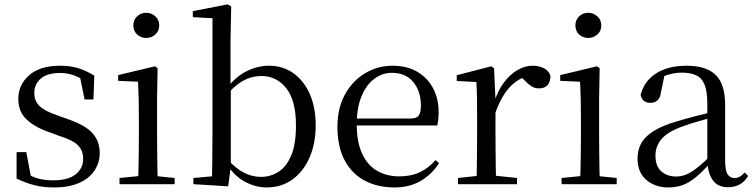

<svg xmlns="http://www.w3.org/2000/svg" viewBox="-20 -825 3381 860"><path d="M221.4 14.6Q172.9 14.6 134 4.5Q95.1 -5.6 54.2 -25.1L54.3 -143.7H97.8L121.5 -18.1L84.9 -20.3V-56.3Q113.4 -37.5 144.2 -27.4Q174.9 -17.3 218.7 -17.3Q285.2 -17.3 318.8 -44.1Q352.5 -70.9 352.5 -113.5Q352.5 -150.2 329.8 -173.6Q307.2 -197 245.6 -216.4L193.9 -235.4Q133.2 -257 97.6 -291.4Q62 -325.9 62 -382Q62 -445.2 110.4 -487.9Q158.8 -530.6 249.1 -530.6Q294.4 -530.6 329.5 -519.9Q364.7 -509.2 402.4 -486.4L398.6 -379.4H358.9L335.1 -495.5L366.5 -490.1V-457.8Q335.7 -479.4 307.9 -488.7Q280.2 -498.1 249.1 -498.1Q192.1 -498.1 162.9 -473.1Q133.7 -448 133.7 -408.5Q133.7 -372 157.7 -349.5Q181.6 -327 236.5 -308.4L286.8 -290.4Q362.6 -264 394.7 -228.1Q426.7 -192.1 426.7 -139.6Q426.7 -96.6 403.5 -61.4Q380.3 -26.2 334.9 -5.8Q289.5 14.6 221.4 14.6Z M515.3 0V-27.8L625.1 -38.6H656.5L762.3 -27.8V0ZM598.3 0Q599.3 -24.4 600.2 -65.3Q601.1 -106.3 601.6 -150.7Q602.1 -195.1 602.1 -228.5V-288.8Q602.1 -339.6 601.2 -380.6Q600.3 -421.6 598.3 -458.9L509.3 -463V-488.6L673.7 -528L685.9 -519.8L683.5 -380.2V-228.5Q683.5 -195.1 684 -150.7Q684.5 -106.3 685.1 -65.3Q685.7 -24.4 686.7 0ZM634.8 -655Q610.9 -655 594.1 -670.5Q577.3 -686 577.3 -711.1Q577.3 -735.9 594.1 -751.8Q610.9 -767.7 634.8 -767.7Q658.2 -767.7 675.7 -751.8Q693.2 -735.9 693.2 -711.1Q693.2 -686 675.7 -670.5Q658.2 -655 634.8 -655Z M846.3 0V-27.8L929.7 -35.2Q930.7 -63.6 930.7 -98.1Q930.7 -132.5 931.2 -166.9Q931.7 -201.3 931.7 -228.5V-743.5L843.7 -748.1V-775.1L1000.1 -805.5L1015.5 -796.5L1012.5 -641V-437.1L1013.9 -427.1V-81.2V-79.9L1002.1 9.5ZM1174.2 14.6Q1128.1 14.6 1081.7 -8.4Q1035.3 -31.5 997.2 -86.3H986.2L999.3 -111.1Q1037.7 -68.9 1073.6 -50.8Q1109.4 -32.7 1149.1 -32.7Q1191.2 -32.7 1226.8 -55Q1262.4 -77.4 1284.1 -127.9Q1305.7 -178.5 1305.7 -262.4Q1305.7 -374.7 1262.4 -429.6Q1219.1 -484.5 1151.3 -484.5Q1127.5 -484.5 1102.2 -477.4Q1076.9 -470.2 1049.7 -450.9Q1022.6 -431.5 990.2 -395.4L979.4 -424.4H992.1Q1033.3 -480.6 1083.6 -505.6Q1133.8 -530.6 1184.7 -530.6Q1246.1 -530.6 1292.9 -498Q1339.8 -465.4 1366.9 -405.4Q1394 -345.3 1394 -263.2Q1394 -181.9 1366.4 -119.1Q1338.8 -56.3 1289.4 -20.8Q1240.1 14.6 1174.2 14.6Z M1746.3 14.6Q1672.5 14.6 1614.6 -15.4Q1556.7 -45.5 1524.1 -106.2Q1491.4 -167 1491.4 -256.8Q1491.4 -341.1 1525.5 -402.5Q1559.6 -463.8 1615.8 -497.2Q1672 -530.6 1737.9 -530.6Q1803.2 -530.6 1849.4 -503.3Q1895.6 -475.9 1920.1 -429.2Q1944.7 -382.4 1944.7 -323.2Q1944.7 -286.8 1938.4 -262.9H1529.6V-294.2H1820.3Q1846.6 -294.2 1856 -308.2Q1865.3 -322.1 1865.3 -352.3Q1865.3 -416.2 1831.2 -457.5Q1797.2 -498.8 1735.6 -498.8Q1691.8 -498.8 1656 -471.6Q1620.1 -444.5 1599 -392.8Q1577.9 -341.2 1577.9 -268.7Q1577.9 -188 1602.4 -135.9Q1626.9 -83.8 1669.9 -59.4Q1713 -35 1768.5 -35Q1821.5 -35 1860.8 -53.7Q1900.2 -72.3 1930.7 -108.1L1946.6 -94.3Q1914 -43.5 1864 -14.4Q1814 14.6 1746.3 14.6Z M2031.5 0V-27.8L2141.6 -39.6H2182.9L2295.9 -27.8V0ZM2113.9 0Q2115.1 -24.4 2115.6 -65.3Q2116.1 -106.3 2116.6 -150.7Q2117.1 -195.1 2117.1 -228.5V-289.4Q2117.1 -341 2116.5 -380.9Q2115.9 -420.7 2113.9 -457.5L2025.8 -462.4V-487.9L2179.9 -528L2192.9 -519.8L2199.3 -379V-378V-228.5Q2199.3 -195.1 2199.8 -150.7Q2200.3 -106.3 2200.8 -65.3Q2201.3 -24.4 2202.3 0ZM2198.5 -318.6 2176.9 -371H2194.7Q2210.2 -419.5 2237.1 -455.5Q2264 -491.4 2297.4 -511Q2330.8 -530.6 2366 -530.6Q2394.9 -530.6 2416.7 -519.1Q2438.6 -507.7 2445.6 -485.6Q2445.4 -459.5 2433 -444.3Q2420.7 -429.1 2393.7 -429.1Q2375.2 -429.1 2360.3 -438.7Q2345.5 -448.4 2327.8 -466.9L2304.8 -488.8L2350.3 -487.2Q2298 -473 2261.4 -432.7Q2224.8 -392.5 2198.5 -318.6Z M2495.3 0V-27.8L2605.1 -38.6H2636.5L2742.3 -27.8V0ZM2578.3 0Q2579.3 -24.4 2580.2 -65.3Q2581.1 -106.3 2581.6 -150.7Q2582.1 -195.1 2582.1 -228.5V-288.8Q2582.1 -339.6 2581.2 -380.6Q2580.3 -421.6 2578.3 -458.9L2489.3 -463V-488.6L2653.7 -528L2665.9 -519.8L2663.5 -380.2V-228.5Q2663.5 -195.1 2664 -150.7Q2664.5 -106.3 2665.1 -65.3Q2665.7 -24.4 2666.7 0ZM2614.8 -655Q2590.9 -655 2574.1 -670.5Q2557.3 -686 2557.3 -711.1Q2557.3 -735.9 2574.1 -751.8Q2590.9 -767.7 2614.8 -767.7Q2638.2 -767.7 2655.7 -751.8Q2673.2 -735.9 2673.2 -711.1Q2673.2 -686 2655.7 -670.5Q2638.2 -655 2614.8 -655Z M2973.7 14.6Q2914.5 14.6 2875.1 -19.1Q2835.6 -52.8 2835.6 -115.1Q2835.6 -153.9 2852.8 -184.3Q2869.9 -214.6 2909.4 -239Q2948.9 -263.5 3014.9 -282.3Q3056.8 -294.9 3102.8 -306.7Q3148.8 -318.5 3188.8 -327.7V-303.3Q3148.8 -293.3 3107.7 -281.5Q3066.6 -269.7 3032.6 -257Q2969.3 -233.6 2942.6 -201.7Q2915.9 -169.7 2915.9 -128.2Q2915.9 -81.6 2941.5 -58Q2967.2 -34.4 3009.1 -34.4Q3031.6 -34.4 3053.6 -43.3Q3075.6 -52.2 3103.7 -74.2Q3131.7 -96.3 3169.8 -134.4L3178.5 -87.1H3154.9Q3123.7 -53.7 3096.5 -31.1Q3069.2 -8.4 3040.1 3.1Q3011 14.6 2973.7 14.6ZM3240.8 13.6Q3196.1 13.6 3173.8 -16.6Q3151.5 -46.7 3148.2 -99.7V-103.3V-359Q3148.2 -415 3136.1 -445.3Q3123.9 -475.6 3098.7 -487.6Q3073.6 -499.6 3034 -499.6Q3005.3 -499.6 2976.1 -491.4Q2946.9 -483.2 2913.7 -464.7L2957.2 -491.9L2940.8 -412.7Q2937.2 -386 2924.7 -375.2Q2912.1 -364.3 2893.4 -364.3Q2857.2 -364.3 2849.5 -399.7Q2864.4 -461 2918.1 -495.8Q2971.8 -530.6 3056.2 -530.6Q3143.5 -530.6 3185.8 -489.2Q3228 -447.8 3228 -354.6V-107.7Q3228 -60.8 3239.1 -44.2Q3250.1 -27.5 3270.4 -27.5Q3283 -27.5 3293 -33.2Q3303 -38.8 3315.4 -52.1L3331.1 -36.7Q3315.2 -10.7 3292.6 1.4Q3270 13.6 3240.8 13.6Z"/></svg>

Font: Early Summer Mincho VF
Style: Regular
Weight: 250
Designer: GuiWonder
Version: Version 1.002